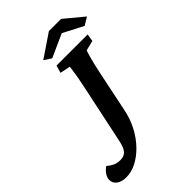

<svg xmlns="http://www.w3.org/2000/svg" viewBox="-428 -853 1153 1153"><g transform="rotate(-45 148.0 -277.0)"><path d="M208 -92.8Q195.3 -31.2 167 22Q138.7 75.2 100.1 114.7Q61.5 154.3 18.1 176.3Q-25.4 198.2 -68.4 198.2Q-105.5 198.2 -128.9 181.6Q-152.3 165 -152.3 136.7Q-152.3 117.2 -139.2 97.7Q-126 78.1 -105.5 64.5Q-87.9 80.1 -67.9 89.8Q-47.9 99.6 -20.5 99.6Q11.7 99.6 28.8 80.6Q45.9 61.5 55.7 15.6L135.7 -363.3Q143.6 -399.4 148.9 -429.7Q154.3 -460 157.2 -481Q160.2 -502 161.1 -511.7L95.7 -525.4L109.4 -573.2H374L366.2 -525.4L301.8 -509.8Q297.9 -499 287.1 -460.4Q276.4 -421.9 263.7 -361.3ZM447.3 -652.3 397.5 -622.1 239.3 -704.1H303.7L122.1 -622.1L76.2 -652.3L223.6 -752H327.1Z"/></g></svg>

Font: Crimson Pro
Style: Bold Italic
Weight: 700
Italic angle: -12°
Designer: Jacques Le Bailly
Foundry: Baron von Fonthausen
Version: Version 1.003